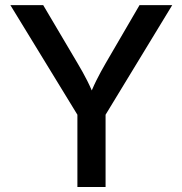

<svg xmlns="http://www.w3.org/2000/svg" viewBox="-20 -748 730 768"><path d="M289.6 0V-289.1L21.5 -727.5H152.8L289.6 -496.1Q311.5 -459.5 329.1 -424.8Q346.7 -390.1 364.7 -342.3H329.6Q347.7 -390.6 365.2 -425.8Q382.8 -460.9 403.3 -496.1L538.1 -727.5H668.9L402.3 -289.1V0Z"/></svg>

Font: V-Inter
Style: Medium-500
Weight: 500
Designer: Rasmus Andersson
Foundry: rsms
Version: Version 4.000;git-4146feb